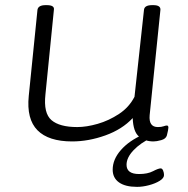

<svg xmlns="http://www.w3.org/2000/svg" viewBox="-20 -545 733 748"><path d="M261 6Q169 6 126 -37.5Q83 -81 92 -171L126 -507Q129 -525 158 -525H162Q193 -525 190 -507L157 -177Q149 -104 180.5 -77Q212 -50 281 -50Q317 -50 360.5 -62.5Q404 -75 443.5 -101Q483 -127 504 -168L541 -507Q543 -525 573 -525H577Q606 -525 605 -507L563 -96Q559 -50 595 -50Q609 -50 617 -53Q625 -56 630 -56Q636 -56 636 -48Q636 -45 634.5 -36.5Q633 -28 630 -17Q626 -4 608 1Q590 6 578 6Q545 6 522 -12.5Q499 -31 497 -85Q456 -41 390.5 -17.5Q325 6 261 6ZM514 183Q468 183 443.5 165.5Q419 148 419 116Q419 76 451 39.5Q483 3 538 -21L571 -9Q527 12 500 40.5Q473 69 473 97Q473 133 522 133Q555 133 576 122Q597 111 606 111Q612 111 615.5 119.5Q619 128 619 137Q619 149 602 159.5Q585 170 560.5 176.5Q536 183 514 183Z"/></svg>

Font: Asap Expanded Expanded Light
Style: Italic
Weight: 300
Width: 7
Italic angle: -6°
Designer: Pablo Cosgaya
Foundry: Omnibus-Type
Version: Version 3.001; ttfautohint (v1.8.4.7-5d5b)